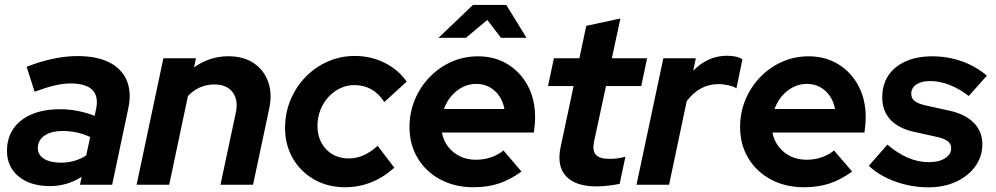

<svg xmlns="http://www.w3.org/2000/svg" viewBox="-20 -761 4102 791"><path d="M185.6 5.6Q105 5.6 56.9 -33.9Q8.8 -73.3 8.8 -139.4Q8.8 -192.7 35.3 -231Q61.7 -269.3 110.9 -290.2Q160.1 -311 227.9 -311Q264.7 -311 301.2 -303.8Q337.7 -296.6 370 -283.8L375.8 -311.3Q387 -364.3 360.3 -390.8Q333.7 -417.2 269.7 -417.2Q241.3 -417.2 206.5 -409.2Q171.7 -401.1 122.6 -383.2L89.7 -485.9Q148.1 -508.6 200.3 -519.3Q252.4 -530 298.9 -530Q378.3 -530 429.8 -504.2Q481.3 -478.3 502.1 -429.8Q522.8 -381.3 508.3 -313.4L442.1 0H309.5L316.4 -32.4Q284.5 -12.7 252.7 -3.6Q220.8 5.6 185.6 5.6ZM231.8 -90.8Q260 -90.8 285.9 -98.3Q311.7 -105.8 335.1 -120.3L351.5 -196.4Q299.6 -221.3 238.3 -221.3Q191 -221.3 163.4 -202.3Q135.8 -183.3 135.8 -150.7Q135.8 -123 161.3 -106.9Q186.9 -90.8 231.8 -90.8Z M542.8 0 653.1 -521H787.4L779.2 -483.2Q844.1 -529.3 921.2 -529.3Q983.1 -529.3 1025.4 -500.9Q1067.6 -472.5 1085 -423.3Q1102.4 -374.2 1088.6 -311.3L1022.5 0H888.3L951.7 -298Q962.4 -349.8 938 -381.5Q913.6 -413.1 863.6 -413.1Q831.9 -413.1 804.3 -401.2Q776.8 -389.3 754.2 -365.3L677.1 0Z M1401.3 10.4Q1330.9 10.4 1274.9 -21.2Q1218.9 -52.9 1186.6 -108.3Q1154.4 -163.7 1154.4 -234Q1154.4 -295.2 1176.8 -349.1Q1199.1 -403 1238.7 -443.7Q1278.3 -484.5 1330.4 -507.5Q1382.6 -530.5 1442.4 -530.5Q1507.7 -530.5 1564.4 -502.3Q1621 -474.2 1655.6 -424.7L1563.3 -340.7Q1539.8 -376.5 1509.1 -393.5Q1478.3 -410.5 1439.6 -410.5Q1408.9 -410.5 1381.3 -397.3Q1353.8 -384.1 1332.6 -360.8Q1311.3 -337.4 1299.6 -306.9Q1287.9 -276.3 1287.9 -241.3Q1287.9 -202.5 1304.4 -172.3Q1320.9 -142.2 1349.9 -125.2Q1378.9 -108.2 1416 -108.2Q1448.5 -108.2 1477.5 -121.1Q1506.6 -134.1 1535.9 -160.1L1604.5 -70.2Q1514.9 10.4 1401.3 10.4Z M1930.4 10.4Q1854 10.4 1794.4 -21.4Q1734.7 -53.1 1700.8 -109.5Q1667 -165.9 1667 -237.4Q1667 -296.9 1688.9 -349.8Q1710.8 -402.7 1749.9 -443.2Q1788.9 -483.6 1839.9 -506.3Q1891 -529 1949.3 -529Q2018.2 -529 2071.2 -496.6Q2124.2 -464.2 2154.3 -407.9Q2184.5 -351.7 2184.5 -278Q2184.5 -267.3 2183.6 -254Q2182.8 -240.7 2179.3 -215.1H1800.5Q1806.5 -182.3 1825.9 -156.9Q1845.4 -131.5 1874.7 -117.2Q1904 -102.9 1940.6 -102.9Q1974 -102.9 2002.9 -112.9Q2031.9 -122.8 2054.1 -141.1L2128.6 -54.3Q2081.2 -19.9 2034.2 -4.7Q1987.3 10.4 1930.4 10.4ZM1808.9 -312H2058.2Q2052.4 -343 2036.3 -366.2Q2020.3 -389.4 1996.2 -402.4Q1972.1 -415.4 1942.3 -415.4Q1911.7 -415.4 1885.6 -402Q1859.5 -388.7 1839.7 -365.7Q1819.9 -342.7 1808.9 -312ZM1786.7 -605.3 1928.3 -740.6H2065.9L2149.1 -605.3H2043.9L1987.7 -678.9L1899.5 -605.3Z M2438.3 6.9Q2350.5 6.9 2311.8 -35.2Q2273.1 -77.3 2289.7 -155.5L2343.1 -406.5H2237.8L2261.9 -521H2366.9L2395.3 -654.5L2536 -684.9L2500.7 -521H2645.9L2621.9 -406.5H2476.6L2427.4 -177.9Q2419.8 -139.9 2435 -123.2Q2450.2 -106.5 2492.8 -106.5Q2508.9 -106.5 2523.7 -108.6Q2538.5 -110.8 2556.5 -115.1L2532.8 -3.6Q2514.6 0.4 2488 3.6Q2461.3 6.9 2438.3 6.9Z M2602.3 0 2712.8 -521H2846.8L2835.9 -469.5Q2864.7 -499.5 2899.9 -515.4Q2935.1 -531.3 2974.2 -531.3Q3016.7 -531.3 3038.7 -516.6L3013.9 -397.1Q3003.9 -404.2 2981.9 -409.4Q2959.8 -414.5 2939.8 -414.5Q2862.1 -414.5 2809.1 -344.3L2736.5 0Z M3292.4 10.4Q3216 10.4 3156.4 -21.4Q3096.7 -53.1 3062.8 -109.5Q3029 -165.9 3029 -237.4Q3029 -296.9 3050.9 -349.8Q3072.8 -402.7 3111.9 -443.2Q3150.9 -483.6 3201.9 -506.3Q3253 -529 3311.3 -529Q3380.2 -529 3433.2 -496.6Q3486.2 -464.2 3516.3 -407.9Q3546.5 -351.7 3546.5 -278Q3546.5 -267.3 3545.6 -254Q3544.8 -240.7 3541.3 -215.1H3162.5Q3168.5 -182.3 3187.9 -156.9Q3207.4 -131.5 3236.7 -117.2Q3266 -102.9 3302.6 -102.9Q3336 -102.9 3364.9 -112.9Q3393.9 -122.8 3416.1 -141.1L3490.6 -54.3Q3443.2 -19.9 3396.2 -4.7Q3349.3 10.4 3292.4 10.4ZM3170.9 -312H3420.2Q3414.4 -343 3398.3 -366.2Q3382.3 -389.4 3358.2 -402.4Q3334.1 -415.4 3304.3 -415.4Q3273.7 -415.4 3247.6 -402Q3221.5 -388.7 3201.7 -365.7Q3181.9 -342.7 3170.9 -312Z M3805.6 10.7Q3733.9 10.7 3668 -13.2Q3602.1 -37.1 3559.3 -78L3635.9 -165.2Q3677.8 -129.3 3720.3 -111.1Q3762.8 -92.9 3806.9 -92.9Q3847.9 -92.9 3873.3 -108.9Q3898.7 -124.9 3898.7 -149.9Q3898.7 -167.9 3884.7 -179Q3870.7 -190.1 3842 -196.5L3746.4 -217.7Q3681.7 -231.7 3648.1 -268.1Q3614.6 -304.4 3614.6 -359.4Q3614.6 -411.9 3639.7 -449.7Q3664.9 -487.5 3711.2 -508.2Q3757.6 -529 3821.2 -529Q3884.3 -529 3942.3 -508.5Q4000.3 -487.9 4045.8 -449.3L3971 -365.5Q3931.9 -395.7 3891.4 -411.4Q3851 -427.1 3812.2 -427.1Q3776.2 -427.1 3755.2 -413.1Q3734.2 -399.1 3734.2 -374.7Q3734.2 -356 3748.4 -344.7Q3762.6 -333.3 3795.6 -326.2L3891.2 -305Q3957.2 -290.8 3992.1 -254.9Q4027.1 -219 4027.1 -166.2Q4027.1 -116.2 3998.1 -75.9Q3969.1 -35.6 3919.1 -12.4Q3869.1 10.7 3805.6 10.7Z"/></svg>

Font: Red Hat Display
Style: Italic
Weight: 300
Italic angle: -12°
Designer: Pentagram, MCKL
Foundry: Pentagram, MCKL
Version: Version 1.023